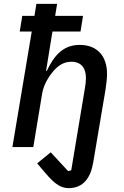

<svg xmlns="http://www.w3.org/2000/svg" viewBox="-20 -760 640 992"><path d="M335 212C411 212 449 158 462 77L525 -296C530 -331 533 -355 533 -379C533 -467 485 -528 392 -528C309 -528 261 -477 222 -394H218L251 -597H396L409 -678H265L275 -740H168L158 -678H95L82 -597H144L44 0H152L198 -278C207 -330 239 -372 252 -388C279 -421 309 -441 349 -441C402 -441 424 -405 424 -358C424 -340 422 -321 418 -300L348 120L332 124L242 27L172 84L200 117C247 173 282 212 335 212Z"/></svg>

Font: IBM Mono Medium
Style: Italic
Weight: 500
Italic angle: -9°
Monospace: yes
Designer: Mike Abbink, Paul van der Laan, Pieter van Rosmalen
Foundry: Bold Monday
Version: Version 2.3